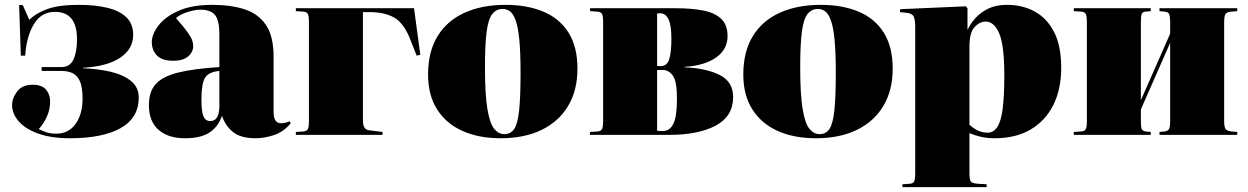

<svg xmlns="http://www.w3.org/2000/svg" viewBox="-20 -557 5155 793"><path d="M268 14Q192 14 138.5 -5Q85 -24 57.5 -55.5Q30 -87 30 -123Q30 -152 51 -179.5Q72 -207 115 -207Q153 -207 170 -187Q187 -167 187 -139Q187 -105 174 -76Q161 -47 140 -24Q156 -16 172 -10.5Q188 -5 213 -5Q263 -5 292 -45Q321 -85 321 -150Q321 -198 309.5 -222.5Q298 -247 278.5 -255.5Q259 -264 234 -264H152V-280H234Q269 -280 283.5 -311.5Q298 -343 298 -395Q298 -508 207 -508Q150 -508 119.5 -456.5Q89 -405 84 -327H66L59 -536H74L101 -475Q129 -503 176.5 -520Q224 -537 306 -537Q372 -537 422.5 -525Q473 -513 501.5 -486Q530 -459 530 -413Q530 -355 477 -319Q424 -283 323 -277V-275Q383 -273 435.5 -261Q488 -249 520.5 -223Q553 -197 553 -154Q553 -70 478.5 -28Q404 14 268 14Z M744 14Q674 14 634.5 -21Q595 -56 595 -123Q595 -178 623 -209.5Q651 -241 714.5 -257Q778 -273 886 -280V-416Q886 -472 868.5 -494.5Q851 -517 807 -517Q785 -517 753.5 -507Q722 -497 707 -482Q740 -445 755 -423.5Q770 -402 774 -389.5Q778 -377 778 -367Q778 -342 757 -324Q736 -306 696 -306Q649 -306 628 -328Q607 -350 607 -383Q607 -415 634 -451Q661 -487 716.5 -512Q772 -537 857 -537Q932 -537 989 -519Q1046 -501 1078 -454.5Q1110 -408 1110 -322V-95Q1110 -48 1140 -48Q1159 -48 1176 -56L1181 -48Q1150 -11 1110 1.5Q1070 14 1036 14Q974 14 942 -12Q910 -38 897 -79Q881 -33 845 -9.5Q809 14 744 14ZM848 -57Q868 -57 877 -73.5Q886 -90 886 -118V-264Q842 -260 827 -236Q812 -212 812 -147Q812 -95 820.5 -76Q829 -57 848 -57Z M1202 0V-12L1233 -14Q1246 -15 1251 -23Q1256 -31 1256 -57V-466Q1256 -492 1251 -500Q1246 -508 1233 -509L1202 -511V-523H1690L1716 -331L1701 -327L1675 -393Q1648 -462 1608 -484.5Q1568 -507 1506 -507H1479V-58Q1479 -22 1504 -19L1560 -12V0Z M2048 14Q1958 14 1890.5 -16Q1823 -46 1785.5 -105Q1748 -164 1748 -249Q1748 -344 1787.5 -408Q1827 -472 1899 -504.5Q1971 -537 2068 -537Q2157 -537 2224 -509Q2291 -481 2328 -422.5Q2365 -364 2365 -273Q2365 -184 2326.5 -119.5Q2288 -55 2217 -20.5Q2146 14 2048 14ZM2063 -3Q2089 -3 2103.5 -24Q2118 -45 2124 -100Q2130 -155 2130 -256Q2130 -340 2125 -392Q2120 -444 2110 -472Q2100 -500 2086.5 -510Q2073 -520 2056 -520Q2030 -520 2013.5 -499.5Q1997 -479 1990 -427Q1983 -375 1983 -280Q1983 -167 1993 -107Q2003 -47 2021 -25Q2039 -3 2063 -3Z M2417 0V-12L2448 -14Q2461 -15 2466 -23Q2471 -31 2471 -57V-466Q2471 -492 2466 -500Q2461 -508 2448 -509L2417 -511V-523H2770Q2837 -523 2885 -513.5Q2933 -504 2959 -479Q2985 -454 2985 -408Q2985 -353 2937.5 -319.5Q2890 -286 2808 -281V-279Q2898 -275 2953 -247Q3008 -219 3008 -156Q3008 -77 2936.5 -38.5Q2865 0 2745 0ZM2694 -284H2709Q2736 -284 2744.5 -314Q2753 -344 2753 -397Q2753 -453 2741 -477.5Q2729 -502 2708 -502Q2704 -502 2701 -502Q2698 -502 2694 -501ZM2719 -16Q2746 -16 2761 -45.5Q2776 -75 2776 -150Q2776 -221 2759 -244.5Q2742 -268 2718 -268H2694V-17Q2701 -16 2706.5 -16Q2712 -16 2719 -16Z M3350 14Q3260 14 3192.5 -16Q3125 -46 3087.5 -105Q3050 -164 3050 -249Q3050 -344 3089.5 -408Q3129 -472 3201 -504.5Q3273 -537 3370 -537Q3459 -537 3526 -509Q3593 -481 3630 -422.5Q3667 -364 3667 -273Q3667 -184 3628.5 -119.5Q3590 -55 3519 -20.5Q3448 14 3350 14ZM3365 -3Q3391 -3 3405.5 -24Q3420 -45 3426 -100Q3432 -155 3432 -256Q3432 -340 3427 -392Q3422 -444 3412 -472Q3402 -500 3388.5 -510Q3375 -520 3358 -520Q3332 -520 3315.5 -499.5Q3299 -479 3292 -427Q3285 -375 3285 -280Q3285 -167 3295 -107Q3305 -47 3323 -25Q3341 -3 3365 -3Z M3707 216V204L3737 202Q3751 201 3755.5 192.5Q3760 184 3760 159V-447Q3760 -476 3753.5 -489Q3747 -502 3724 -504L3697 -507L3698 -519L3969 -531L3976 -523V-435H3977Q3988 -459 4009 -482.5Q4030 -506 4062 -521.5Q4094 -537 4139 -537Q4203 -537 4253.5 -509.5Q4304 -482 4333.5 -425Q4363 -368 4363 -277Q4363 -189 4330.5 -123.5Q4298 -58 4236.5 -22Q4175 14 4088 14Q4057 14 4033 8.5Q4009 3 3984 -7V158Q3984 182 3988.5 191Q3993 200 4019 202L4055 204V216ZM4059 -9Q4083 -9 4098.5 -31.5Q4114 -54 4121 -106Q4128 -158 4128 -246Q4128 -370 4107 -419Q4086 -468 4051 -468Q4027 -468 4005.5 -445.5Q3984 -423 3984 -365V-42Q4019 -9 4059 -9Z M4415 0V-12L4446 -14Q4459 -15 4464 -23Q4469 -31 4469 -57V-466Q4469 -492 4464 -500Q4459 -508 4446 -509L4415 -511V-523H4733V-511L4712 -509Q4699 -508 4695.5 -499.5Q4692 -491 4692 -465V-143L4813 -418V-465Q4813 -490 4808.5 -499Q4804 -508 4790 -509L4769 -511V-523H5090V-511L5066 -509Q5048 -508 5042 -499.5Q5036 -491 5036 -465V-58Q5036 -32 5042 -24Q5048 -16 5066 -14L5090 -12V0H4769V-12L4790 -14Q4804 -16 4808.5 -24.5Q4813 -33 4813 -58V-380L4692 -105V-58Q4692 -32 4695.5 -24Q4699 -16 4712 -14L4733 -12V0Z"/></svg>

Font: Literata 72pt Black
Style: Regular
Weight: 900
Designer: Latin by Veronika Burian and Jose Scaglione. Greek by Irene Vlachou. Cyrillic by Vera Evstafieva.
Foundry: TypeTogether
Version: Version 3.002